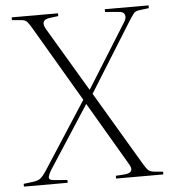

<svg xmlns="http://www.w3.org/2000/svg" viewBox="-52 -778 743 826"><g transform="rotate(-5 319.0 -365.0)"><path d="M18 0V-12L58 -17Q75 -19 87 -25.5Q99 -32 118 -61L305 -350L114 -675Q101 -697 93 -705.5Q85 -714 64 -715L29 -718V-730H229V-718L190 -713Q148 -707 172 -666L336 -390L510 -669Q520 -685 515.5 -698.5Q511 -712 491 -713L431 -718V-730H620V-718L580 -713Q562 -711 555 -702.5Q548 -694 532 -669L347 -372L535 -55Q548 -33 556 -25Q564 -17 585 -15L620 -12V0H416V-12L447 -14Q501 -16 478 -55L316 -331L141 -61Q132 -47 128.5 -33Q125 -19 147 -17L207 -12V0Z"/></g></svg>

Font: Literata 72pt ExtraLight
Style: Regular
Weight: 200
Designer: Latin by Veronika Burian and Jose Scaglione. Greek by Irene Vlachou. Cyrillic by Vera Evstafieva.
Foundry: TypeTogether
Version: Version 3.002